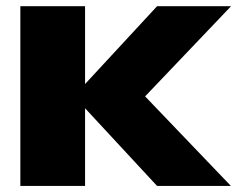

<svg xmlns="http://www.w3.org/2000/svg" viewBox="-20 -612 795 632"><path d="M47 0H260V-591.5H47ZM218 -290 455.5 -292.5 740.5 -591.5H497ZM497 0H740L455.5 -297L218 -301Z"/></svg>

Font: Anybody SemiExpanded ExtraBold
Style: Regular
Weight: 800
Width: 6
Version: Version 1.113;gftools[0.9.25]